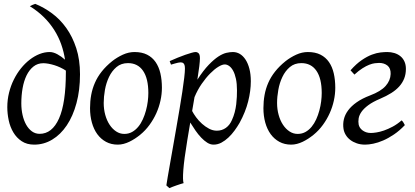

<svg xmlns="http://www.w3.org/2000/svg" viewBox="-20 -725 2136 989"><path d="M184.1 -35.6Q248.5 -35.6 283.9 -114.5Q319.3 -193.4 319.3 -354V-361.3Q306.2 -370.1 291 -377.2Q275.9 -384.3 260.3 -389.2Q244.6 -394 230 -396.7Q215.3 -399.4 203.1 -399.4Q173.8 -399.4 152.3 -382.3Q130.9 -365.2 116.9 -336.7Q103 -308.1 96.4 -270.8Q89.8 -233.4 89.8 -192.4Q89.8 -161.1 96.2 -132.8Q102.5 -104.5 114.7 -82.8Q127 -61 144.5 -48.3Q162.1 -35.6 184.1 -35.6ZM17.6 -172.9Q17.6 -211.4 26.6 -247.6Q35.6 -283.7 51.3 -315.2Q66.9 -346.7 87.9 -372.8Q108.9 -398.9 133.3 -417.7Q157.7 -436.5 183.8 -446.8Q210 -457 235.8 -457Q254.4 -457 275.4 -445.6Q296.4 -434.1 314.9 -417.5Q309.1 -457.5 295.4 -496.3Q281.7 -535.2 259.5 -570.3Q237.3 -605.5 206.1 -636.5Q174.8 -667.5 133.8 -692.9Q140.6 -696.8 147.9 -700Q155.3 -703.1 161.6 -705.1Q206.5 -687 248 -656.2Q289.6 -625.5 321.5 -580.8Q353.5 -536.1 372.8 -476.8Q392.1 -417.5 392.1 -342.3Q392.1 -260.7 374 -193.8Q356 -127 324 -79.3Q292 -31.7 249 -5.9Q206.1 20 156.2 20Q118.2 20 91.8 2.4Q65.4 -15.1 48.8 -43Q32.2 -70.8 24.9 -105.2Q17.6 -139.6 17.6 -172.9Z M744.1 -246.1Q744.1 -320.8 716.8 -360.4Q689.5 -399.9 639.2 -399.9Q604 -399.9 580.1 -379.6Q556.2 -359.4 541.5 -328.6Q526.9 -297.9 520.5 -262Q514.2 -226.1 514.2 -194.8Q514.2 -162.1 522.2 -133.1Q530.3 -104 544.7 -82.3Q559.1 -60.5 578.4 -47.9Q597.7 -35.2 620.1 -35.2Q642.6 -35.2 660.4 -45.2Q678.2 -55.2 692.1 -72Q706.1 -88.9 715.8 -110.6Q725.6 -132.3 731.9 -155.8Q738.3 -179.2 741.2 -202.6Q744.1 -226.1 744.1 -246.1ZM814 -272.9Q814 -240.2 806.6 -206.8Q799.3 -173.3 785.2 -141.8Q771 -110.4 750.2 -81.8Q729.5 -53.2 702.1 -30.8Q689.5 -20.5 675.3 -11.2Q661.1 -2 646.5 5.1Q631.8 12.2 616.7 16.1Q601.6 20 586.9 20Q552.7 20 526.1 5.6Q499.5 -8.8 481.2 -33.9Q462.9 -59.1 453.4 -93.5Q443.8 -127.9 443.8 -168Q443.8 -203.1 449.7 -235.6Q455.6 -268.1 468.8 -298.3Q481.9 -328.6 503.9 -356.4Q525.9 -384.3 558.1 -410.2Q583 -429.7 612.8 -443.4Q642.6 -457 672.9 -457Q710.9 -457 737.8 -443.4Q764.6 -429.7 781.5 -405.3Q798.3 -380.9 806.2 -347.2Q814 -313.5 814 -272.9Z M1137.7 -393.1Q1124.5 -393.1 1104.5 -380.9Q1084.5 -368.7 1062.5 -346.4Q1040.5 -324.2 1019 -293.2Q997.6 -262.2 981.9 -224.6L969.7 -153.3Q977.1 -138.7 990.2 -120.8Q1003.4 -103 1020.5 -87.6Q1037.6 -72.3 1057.1 -62Q1076.7 -51.8 1096.7 -51.8Q1123 -51.8 1143.3 -66.2Q1163.6 -80.6 1174.8 -106.9Q1183.6 -126 1189 -146.7Q1194.3 -167.5 1196.8 -187.7Q1199.2 -208 1200 -226.6Q1200.7 -245.1 1200.7 -259.8Q1200.7 -293.9 1195.3 -319.1Q1189.9 -344.2 1180.9 -360.6Q1171.9 -377 1160.6 -385Q1149.4 -393.1 1137.7 -393.1ZM1009.8 -424.8Q1009.8 -410.2 1006.6 -383.8Q1003.4 -357.4 996.6 -314.5Q1027.8 -362.8 1055.2 -391.1Q1082.5 -419.4 1105.2 -434.1Q1127.9 -448.7 1146.5 -452.9Q1165 -457 1179.7 -457Q1198.7 -457 1215.3 -447.3Q1231.9 -437.5 1244.6 -418.2Q1257.3 -398.9 1264.6 -370.8Q1272 -342.8 1272 -306.2Q1272 -257.3 1258.3 -202.6Q1244.6 -147.9 1213.9 -91.8Q1202.6 -72.3 1188.2 -52.5Q1173.8 -32.7 1156.7 -16.6Q1139.6 -0.5 1120.4 9.8Q1101.1 20 1080.1 20Q1063.5 20 1047.6 10Q1031.7 0 1016.4 -16.1Q1001 -32.2 986.8 -52.7Q972.7 -73.2 960 -93.8L944.8 -2.9Q928.2 97.7 924.3 151.1Q920.4 204.6 925.8 218.3Q918.5 220.2 908.7 223.4Q898.9 226.6 888.4 230.2Q877.9 233.9 868.4 237.5Q858.9 241.2 852.5 244.1L836.9 230Q838.9 215.8 844 186Q849.1 156.2 856.2 116.2Q863.3 76.2 871.6 28.8Q879.9 -18.6 888.4 -67.4Q897 -116.2 905 -164.1Q913.1 -211.9 919.2 -252.7Q925.3 -293.5 929 -324.5Q932.6 -355.5 932.6 -371.1Q932.6 -382.3 930.7 -388.9Q928.7 -395.5 925.3 -398.7Q921.9 -401.9 918 -402.8Q914.1 -403.8 909.7 -403.8Q905.3 -403.8 897.2 -402.1Q889.2 -400.4 880.9 -397.9Q871.6 -395.5 860.8 -392.1L854 -410.2Q874.5 -419.4 895.5 -428Q916.5 -436.5 934.8 -442.9Q953.1 -449.2 967 -453.1Q981 -457 986.8 -457Q996.6 -457 1003.2 -450.4Q1009.8 -443.8 1009.8 -424.8Z M1637.2 -246.1Q1637.2 -320.8 1609.9 -360.4Q1582.5 -399.9 1532.2 -399.9Q1497.1 -399.9 1473.1 -379.6Q1449.2 -359.4 1434.6 -328.6Q1419.9 -297.9 1413.6 -262Q1407.2 -226.1 1407.2 -194.8Q1407.2 -162.1 1415.3 -133.1Q1423.3 -104 1437.7 -82.3Q1452.1 -60.5 1471.4 -47.9Q1490.7 -35.2 1513.2 -35.2Q1535.6 -35.2 1553.5 -45.2Q1571.3 -55.2 1585.2 -72Q1599.1 -88.9 1608.9 -110.6Q1618.7 -132.3 1625 -155.8Q1631.3 -179.2 1634.3 -202.6Q1637.2 -226.1 1637.2 -246.1ZM1707 -272.9Q1707 -240.2 1699.7 -206.8Q1692.4 -173.3 1678.2 -141.8Q1664.1 -110.4 1643.3 -81.8Q1622.6 -53.2 1595.2 -30.8Q1582.5 -20.5 1568.4 -11.2Q1554.2 -2 1539.6 5.1Q1524.9 12.2 1509.8 16.1Q1494.6 20 1480 20Q1445.8 20 1419.2 5.6Q1392.6 -8.8 1374.3 -33.9Q1356 -59.1 1346.4 -93.5Q1336.9 -127.9 1336.9 -168Q1336.9 -203.1 1342.8 -235.6Q1348.6 -268.1 1361.8 -298.3Q1375 -328.6 1397 -356.4Q1418.9 -384.3 1451.2 -410.2Q1476.1 -429.7 1505.9 -443.4Q1535.6 -457 1565.9 -457Q1604 -457 1630.9 -443.4Q1657.7 -429.7 1674.6 -405.3Q1691.4 -380.9 1699.2 -347.2Q1707 -313.5 1707 -272.9Z M1749.5 -61Q1745.6 -85.9 1751.2 -110.1Q1756.8 -134.3 1773.2 -156.5Q1789.6 -178.7 1817.4 -198.2Q1845.2 -217.8 1886.2 -233.4Q1941.9 -254.4 1966.6 -282.5Q1991.2 -310.5 1992.2 -343.8Q1993.2 -373 1976.1 -387Q1959 -400.9 1932.6 -400.9Q1922.9 -400.9 1910.2 -399.2Q1897.5 -397.5 1881.8 -391.4Q1866.2 -385.3 1847.2 -373.3Q1828.1 -361.3 1805.7 -340.8L1785.6 -362.8Q1815.4 -396.5 1843.5 -415.5Q1871.6 -434.6 1895.8 -443.6Q1919.9 -452.6 1939.9 -454.8Q1960 -457 1974.6 -457Q1994.1 -457 2011.7 -451.7Q2029.3 -446.3 2042.5 -435.5Q2055.7 -424.8 2063.2 -408.4Q2070.8 -392.1 2070.8 -370.1Q2070.8 -342.8 2062 -320.6Q2053.2 -298.3 2036.6 -279.8Q2020 -261.2 1995.1 -245.6Q1970.2 -230 1938 -216.3Q1899.9 -200.2 1877 -183.1Q1854 -166 1842 -148.9Q1830.1 -131.8 1827.4 -115Q1824.7 -98.1 1827.6 -83Q1829.1 -75.7 1833.7 -68.1Q1838.4 -60.5 1846.4 -54.2Q1854.5 -47.9 1865.5 -43.9Q1876.5 -40 1890.6 -40Q1901.4 -40 1918.9 -42.7Q1936.5 -45.4 1957.8 -52.7Q1979 -60.1 2002.4 -72.5Q2025.9 -85 2048.8 -105Q2053.2 -101.6 2058.1 -93.8Q2063 -85.9 2065.4 -80.6Q2038.1 -51.8 2009.5 -32.5Q1981 -13.2 1953.9 -1.5Q1926.8 10.3 1902.8 15.1Q1878.9 20 1860.8 20Q1837.4 20 1818.1 13.4Q1798.8 6.8 1784.4 -4.2Q1770 -15.1 1761 -30Q1752 -44.9 1749.5 -61Z"/></svg>

Font: Gentium Plus
Style: Italic
Weight: 400
Italic angle: -8°
Designer: J. Victor Gaultney, Annie Olsen, Iska Routamaa
Foundry: SIL International
Version: Version 1.510